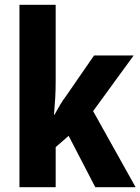

<svg xmlns="http://www.w3.org/2000/svg" viewBox="-20 -780 585 800"><path d="M212 -440Q212 -404 210 -370.5Q208 -337 205 -302H207Q220 -326 231.5 -345Q243 -364 256 -381L372 -549H537L368 -317L545 0H377L266 -214L212 -167V0H61V-760H212Z"/></svg>

Font: Noto Sans Telugu Condensed ExtraBold
Style: Regular
Weight: 800
Width: 3
Designer: Jelle Bosma - Monotype Design Team
Foundry: Monotype Imaging Inc.
Version: Version 2.005; ttfautohint (v1.8.4.7-5d5b)